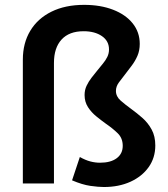

<svg xmlns="http://www.w3.org/2000/svg" viewBox="-20 -755 690 790"><path d="M407.5 14.5Q385 14.5 351.8 9.8Q318.5 5 276.5 -13L308.5 -109Q331.5 -96 351.5 -90.8Q371.5 -85.5 391.5 -85.5Q435.5 -85.5 460.2 -104Q485 -122.5 485 -155Q485 -186.5 464.5 -206.5Q444 -226.5 417 -245Q397.5 -259 376.8 -275.8Q356 -292.5 342 -314.2Q328 -336 328 -364Q328 -384.5 336.2 -402Q344.5 -419.5 356.5 -435Q368.5 -450.5 380 -464.5Q392 -479.5 403.2 -493Q414.5 -506.5 421.5 -520.8Q428.5 -535 428.5 -551.5Q428.5 -586.5 399.2 -606.5Q370 -626.5 324 -626.5Q264.5 -626.5 233.2 -592.2Q202 -558 202 -496V0H74V-509.5Q74 -577.5 104.5 -628.2Q135 -679 191.8 -707Q248.5 -735 326 -735Q393.5 -735 445.2 -715Q497 -695 526 -658.8Q555 -622.5 555 -574.5Q555 -547 545.5 -525.2Q536 -503.5 522.2 -485.2Q508.5 -467 495 -449.5Q481 -432 469 -415.5Q457 -399 457 -381Q457 -358 476.5 -341Q496 -324 519.5 -307Q543 -290 566 -269.8Q589 -249.5 604 -222Q619 -194.5 619 -156.5Q619 -106 591.8 -67.5Q564.5 -29 516.8 -7.2Q469 14.5 407.5 14.5Z"/></svg>

Font: Geologica Medium
Style: Regular
Weight: 500
Designer: Sindre Bremnes, Frode Helland
Foundry: Monokrom Skriftforlag AS
Version: Version 1.010;gftools[0.9.28]